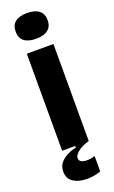

<svg xmlns="http://www.w3.org/2000/svg" viewBox="-172 -758 582 976"><g transform="rotate(-20 119.0 -270.5)"><path d="M47 0V-525H191V0ZM118 -580Q76 -580 54 -597.5Q32 -615 32 -649Q32 -684 54 -701.5Q76 -719 118 -719Q161 -719 183 -701Q205 -683 205 -649Q205 -616 183 -598Q161 -580 118 -580ZM193 165Q169 174 139 177Q109 180 81 174Q53 168 34.5 151Q16 134 16 103Q16 73 32.5 54Q49 35 73.5 23.5Q98 12 118 9V-10L191 -11V0Q151 11 129.5 29Q108 47 108 62Q108 75 117 81Q126 87 140 88.5Q154 90 168.5 87.5Q183 85 193 82Z"/></g></svg>

Font: Bricolage Grotesque 72pt
Style: Bold
Weight: 700
Designer: Mathieu Triay
Foundry: Atelier Triay
Version: Version 1.001;gftools[0.9.33.dev8+g029e19f]